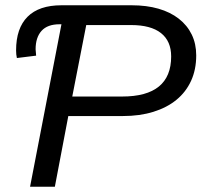

<svg xmlns="http://www.w3.org/2000/svg" viewBox="-20 -708 770 728"><path d="M479 -688Q536 -688 581 -675Q626 -662 658 -637Q690 -612 707 -577Q724 -542 724 -498Q724 -444 704.5 -401.5Q685 -359 649 -329.5Q613 -300 561.5 -284Q510 -268 446 -268H239L188 0H94L213 -616H206Q160 -616 137.5 -591Q115 -566 115 -521L117 -497L44 -488Q41 -501 41 -517Q41 -601 84.5 -644.5Q128 -688 213 -688ZM254 -342H443Q629 -342 629 -494Q629 -552 590.5 -582.5Q552 -613 477 -613H307Z"/></svg>

Font: Libra Sans Modern
Style: Italic
Weight: 400
Italic angle: -12°
Foundry: Stefan Peev, Context Ltd
Version: Version 1.000